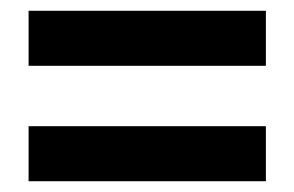

<svg xmlns="http://www.w3.org/2000/svg" viewBox="-20 -504 546 356"><path d="M33 -382V-484H473V-382ZM33 -168V-270H473V-168Z"/></svg>

Font: Montserrat Semi Bold
Style: Regular
Weight: 600
Designer: Julieta Ulanovsky
Foundry: Julieta Ulanovsky
Version: Version 3.001 September 28, 2015